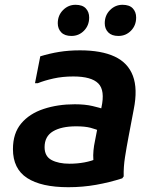

<svg xmlns="http://www.w3.org/2000/svg" viewBox="-20 -769 644 801"><path d="M265 12Q152 12 93 -26.5Q34 -65 34 -147Q34 -213 68.5 -254Q103 -295 162 -314.5Q221 -334 292 -334Q335 -334 366.5 -326.5Q398 -319 412 -314L402 -220Q381 -230 357.5 -236Q334 -242 298 -242Q236 -242 201 -221Q166 -200 166 -155Q166 -117 195 -101.5Q224 -86 270 -86Q302 -86 332 -91.5Q362 -97 386 -108L377 -69Q371 -84 369.5 -102.5Q368 -121 370 -141.5Q372 -162 376 -180L403 -320Q419 -392 390 -421Q361 -450 286 -450Q241 -450 203 -441.5Q165 -433 138 -422H126L148 -534Q187 -546 227 -552.5Q267 -559 314 -559Q403 -559 458.5 -533Q514 -507 534.5 -452.5Q555 -398 538 -313L516 -197Q508 -155 501.5 -113.5Q495 -72 496 -33L490 -25Q437 -8 381 2Q325 12 265 12ZM474 -619Q446 -619 431.5 -634Q417 -649 417 -672Q417 -705 439 -727Q461 -749 491 -749Q520 -749 534 -734Q548 -719 548 -696Q548 -663 526.5 -641Q505 -619 474 -619ZM278 -619Q250 -619 235.5 -634Q221 -649 221 -672Q221 -705 243 -727Q265 -749 295 -749Q324 -749 338 -734Q352 -719 352 -696Q352 -663 330.5 -641Q309 -619 278 -619Z"/></svg>

Font: Kufam SemiBold
Style: Italic
Weight: 600
Italic angle: -11°
Designer: Artur Schmal
Foundry: Original Type
Version: Version 1.301; ttfautohint (v1.8.3)